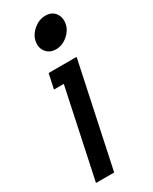

<svg xmlns="http://www.w3.org/2000/svg" viewBox="-192 -780 659 827"><g transform="rotate(-30 137.5 -366.5)"><path d="M162.6 -584.5Q131.3 -584.5 114.3 -606.4Q101.6 -621.6 101.6 -643.1Q101.6 -683.1 136.7 -711.9Q163.1 -733.4 194.3 -733.4Q225.1 -733.4 241.7 -711.9Q253.9 -695.8 253.9 -674.8Q253.9 -634.8 219.7 -606.4Q193.4 -584.5 162.6 -584.5ZM113.3 0H22.9L116.2 -439H67.4L83 -512.2H222.2Z"/></g></svg>

Font: Cadman
Style: Italic
Weight: 400
Italic angle: -12°
Designer: Paul James MIller
Foundry: High-Logic / Made with FontCreator
Version: Version 2.114;March 28, 2021;FontCreator 13.0.0.2683 64-bit